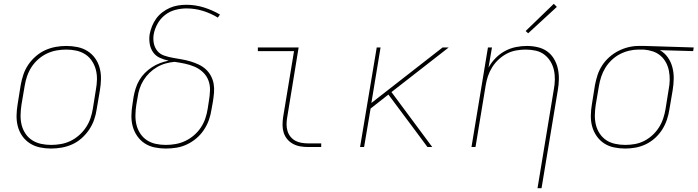

<svg xmlns="http://www.w3.org/2000/svg" viewBox="-20 -768 3644 1003"><path d="M247 8Q217 8 188.5 2Q160 -4 136.5 -19Q113 -34 97 -56.5Q81 -79 73.5 -106.5Q66 -134 66.5 -163.5Q67 -193 72 -223L88 -323Q93 -351 102 -378Q111 -405 127.5 -429.5Q144 -454 167 -474Q190 -494 216.5 -506Q243 -518 271 -523Q299 -528 327 -528Q356 -528 385 -522Q414 -516 437.5 -501Q461 -486 477 -463.5Q493 -441 500.5 -413.5Q508 -386 507.5 -356.5Q507 -327 502 -297L485 -197Q481 -169 471.5 -142Q462 -115 445.5 -90.5Q429 -66 406.5 -46Q384 -26 357.5 -14Q331 -2 302.5 3Q274 8 247 8ZM247 -11Q272 -11 298 -15.5Q324 -20 348 -31.5Q372 -43 393 -61.5Q414 -80 429 -102.5Q444 -125 452.5 -150Q461 -175 465 -200L481 -300Q486 -327 486.5 -353.5Q487 -380 480.5 -404.5Q474 -429 460 -450Q446 -471 425 -484.5Q404 -498 378.5 -503.5Q353 -509 326 -509Q301 -509 275.5 -504.5Q250 -500 225.5 -488.5Q201 -477 180 -458.5Q159 -440 144.5 -417.5Q130 -395 121.5 -370Q113 -345 109 -320L92 -220Q88 -193 87.5 -166.5Q87 -140 93 -115.5Q99 -91 113 -70Q127 -49 148 -35.5Q169 -22 194.5 -16.5Q220 -11 247 -11Z M846 8Q816 8 787.5 2Q759 -4 736 -19Q713 -34 697 -57Q681 -80 673.5 -107Q666 -134 666.5 -164Q667 -194 672 -223L678 -263Q682 -285 689 -307Q696 -329 708 -349.5Q720 -370 737 -387Q754 -404 774 -417Q794 -430 816.5 -438.5Q839 -447 861 -451Q837 -456 815 -466Q793 -476 779.5 -495.5Q766 -515 762 -540Q758 -565 762 -590Q766 -611 774.5 -632Q783 -653 796.5 -671.5Q810 -690 828.5 -704Q847 -718 867.5 -727Q888 -736 910 -739.5Q932 -743 953 -743Q1001 -743 1045.5 -729Q1090 -715 1129 -692L1118 -676Q1082 -698 1040.5 -711Q999 -724 954 -724Q926 -724 896.5 -716.5Q867 -709 842.5 -690Q818 -671 803 -644Q788 -617 783 -589Q779 -565 783.5 -542Q788 -519 802 -502Q816 -485 838 -477.5Q860 -470 883 -466Q906 -462 929 -458Q952 -454 974 -447.5Q996 -441 1016.5 -431.5Q1037 -422 1053.5 -407.5Q1070 -393 1081 -373Q1092 -353 1096 -330.5Q1100 -308 1098 -284Q1096 -260 1092 -236L1085 -197Q1081 -169 1071.5 -142Q1062 -115 1045.5 -90Q1029 -65 1006 -45.5Q983 -26 956.5 -13.5Q930 -1 902 3.5Q874 8 846 8ZM846 -11Q871 -11 897 -15.5Q923 -20 947.5 -31.5Q972 -43 993 -61Q1014 -79 1029 -101.5Q1044 -124 1052.5 -149Q1061 -174 1065 -200L1071 -239Q1076 -267 1077 -295.5Q1078 -324 1068.5 -348.5Q1059 -373 1040 -391Q1021 -409 996.5 -419.5Q972 -430 945.5 -435.5Q919 -441 892 -445Q869 -443 845.5 -436.5Q822 -430 800.5 -417.5Q779 -405 761 -387.5Q743 -370 730 -349Q717 -328 709.5 -305.5Q702 -283 699 -260L692 -220Q688 -194 687.5 -167Q687 -140 693 -115.5Q699 -91 713 -70Q727 -49 747.5 -35.5Q768 -22 793.5 -16.5Q819 -11 846 -11Z M1589 0Q1568 0 1548 -3.5Q1528 -7 1510.5 -16.5Q1493 -26 1480.5 -41Q1468 -56 1462 -75Q1456 -94 1456 -114.5Q1456 -135 1459 -156L1516 -501H1327V-520H1540L1480 -153Q1477 -135 1477 -117.5Q1477 -100 1482 -83.5Q1487 -67 1497.5 -54Q1508 -41 1522.5 -33Q1537 -25 1554.5 -22Q1572 -19 1589 -19H1658V0Z M1861 0 1948 -520H1968L1920 -230L2292 -520H2324L2025 -287L2238 0H2213L2144 -93L2009 -274L1916 -201L1882 0Z M2788 215 2873 -300Q2878 -326 2878.5 -352Q2879 -378 2873.5 -402.5Q2868 -427 2855 -448Q2842 -469 2822.5 -483.5Q2803 -498 2778 -503.5Q2753 -509 2726 -509Q2702 -509 2676.5 -504.5Q2651 -500 2628 -488Q2605 -476 2585 -457.5Q2565 -439 2551 -416.5Q2537 -394 2529 -370Q2521 -346 2517 -321L2464 0H2443L2529 -520H2550L2532 -415Q2547 -442 2569 -464.5Q2591 -487 2618 -501.5Q2645 -516 2674.5 -522Q2704 -528 2732 -528Q2761 -528 2789 -521.5Q2817 -515 2838.5 -499.5Q2860 -484 2874 -460.5Q2888 -437 2894 -410Q2900 -383 2899.5 -354.5Q2899 -326 2894 -297L2809 215ZM2739 -594 2726 -606 2873 -748 2889 -732Z M3246 8Q3216 8 3187.5 2Q3159 -4 3136 -19Q3113 -34 3097 -57Q3081 -80 3073.5 -107Q3066 -134 3066.5 -164Q3067 -194 3072 -223L3088 -323Q3093 -350 3101.5 -376Q3110 -402 3125.5 -426Q3141 -450 3163 -469.5Q3185 -489 3210.5 -502Q3236 -515 3263 -521.5Q3290 -528 3316 -528Q3320 -528 3323.5 -528Q3327 -528 3331 -528Q3335 -528 3339.5 -528Q3344 -528 3348 -528L3604 -520L3601 -501L3427 -506Q3452 -492 3468.5 -468.5Q3485 -445 3492.5 -416.5Q3500 -388 3499.5 -357.5Q3499 -327 3494 -297L3477 -197Q3473 -170 3464 -143Q3455 -116 3439.5 -91.5Q3424 -67 3402 -47Q3380 -27 3354 -14.5Q3328 -2 3300.5 3Q3273 8 3246 8ZM3246 -11Q3271 -11 3296.5 -15.5Q3322 -20 3345.5 -32Q3369 -44 3389 -62.5Q3409 -81 3423 -103.5Q3437 -126 3445 -150.5Q3453 -175 3457 -200L3473 -300Q3478 -325 3478.5 -349.5Q3479 -374 3474.5 -397.5Q3470 -421 3459 -441.5Q3448 -462 3430.5 -477Q3413 -492 3390.5 -499.5Q3368 -507 3343 -509H3328Q3325 -509 3321.5 -509Q3318 -509 3315 -509Q3291 -509 3266 -503Q3241 -497 3218 -485Q3195 -473 3175.5 -454.5Q3156 -436 3142.5 -414Q3129 -392 3121 -368Q3113 -344 3109 -320L3092 -220Q3088 -194 3087.5 -167Q3087 -140 3093 -115.5Q3099 -91 3113 -70Q3127 -49 3147.5 -35.5Q3168 -22 3194 -16.5Q3220 -11 3246 -11Z"/></svg>

Font: Iosevka SS04 Th Ex Obl
Style: Regular
Weight: 100
Width: 7
Italic angle: -9°
Monospace: yes
Designer: Belleve Invis
Foundry: Belleve Invis
Version: Version 19.0.0; ttfautohint (v1.8.4)